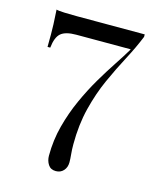

<svg xmlns="http://www.w3.org/2000/svg" viewBox="-88 -480 532 661"><g transform="rotate(15 178.0 -150.0)"><path d="M173.4 119.4Q154.8 119.4 146 105.6Q137.1 91.9 137.1 74.2Q137.1 18.5 150.8 -33.1Q164.5 -84.7 185.5 -131Q206.5 -177.4 230.2 -217.7Q254 -258.1 276.2 -291.5Q298.4 -325 313.7 -350.8V-352.4H120.2Q82.3 -352.4 65.7 -338.3Q49.2 -324.2 45.2 -286.3H35.5Q36.3 -336.3 35.1 -366.5Q33.9 -396.8 32.3 -418.5Q39.5 -416.1 61.7 -415.3Q83.9 -414.5 106.5 -414.5H347.6V-405.6Q330.6 -363.7 306.9 -319Q283.1 -274.2 260.5 -224.2Q237.9 -174.2 223 -114.9Q208.1 -55.6 208.1 14.5Q208.1 33.9 209.7 49.6Q211.3 65.3 211.3 78.2Q211.3 96 200.8 107.7Q190.3 119.4 173.4 119.4Z"/></g></svg>

Font: Playfair 144pt SemiCondensed Light
Style: Regular
Weight: 300
Width: 4
Designer: Claus Eggers Sørensen
Foundry: Claus Eggers Sørensen
Version: Version 2.203